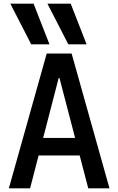

<svg xmlns="http://www.w3.org/2000/svg" viewBox="-20 -1020 640 1040"><path d="M149 -780 36 -1000H162L248 -780ZM350 -780 237 -1000H363L449 -780ZM28 0 233 -730H368L573 0H458L302 -598H298L143 0ZM142 -178V-273H459V-178Z"/></svg>

Font: M PLUS Code Latin Expanded Medium
Style: Regular
Weight: 500
Width: 7
Designer: Coji Morishita
Foundry: UNDERFOREST DESIGN
Version: Version 1.002; ttfautohint (v1.8.3)